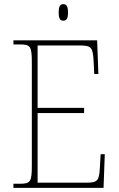

<svg xmlns="http://www.w3.org/2000/svg" viewBox="-20 -909 575 929"><path d="M286 -809C301 -809 309 -817 309 -849C309 -880 301 -889 286 -889C272 -889 264 -880 264 -849C264 -817 272 -809 286 -809ZM45 0H481L487 -163H467L463 -94C459 -37 454 -25 398 -25H162V-362H387V-387H162V-689H366C424 -689 429 -678 433 -613L436 -551H456L450 -714H45V-694H78C128 -694 134 -683 134 -606V-108C134 -31 128 -20 78 -20H45Z"/></svg>

Font: Noto Serif Myanmar SemiCondensed Thin
Style: Regular
Weight: 100
Width: 4
Designer: Ben Mitchell and the Monotype Design Team
Foundry: Monotype Imaging Inc.
Version: Version 2.106